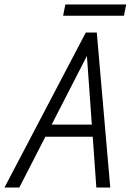

<svg xmlns="http://www.w3.org/2000/svg" viewBox="-62 -835 589 855"><path d="M-42 0 320 -690H369L429 0H367L351 -226H140L24 0ZM168 -280H347L325 -586ZM219 -765 229 -815H500L490 -765Z"/></svg>

Font: Radio Canada Condensed Light
Style: Italic
Weight: 300
Width: 3
Italic angle: -12°
Designer: Charles Daoud, Etienne Aubert Bonn, Alexandre Saumier Demers, Jacques Le Bailly
Foundry: Radio-Canada
Version: Version 2.104; ttfautohint (v1.8.4.7-5d5b);gftools[0.9.28.de